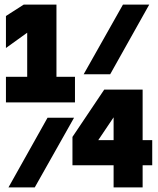

<svg xmlns="http://www.w3.org/2000/svg" viewBox="-20 -820 690 840"><path d="M633 -800 462 -495H346L518 -800ZM304 -305 132 0H17L188 -305ZM6 -372V-484H99V-770L170 -728L6 -610V-750L84 -800H227V-484H308V-372ZM604 -428V-207H646V-97H604V0H477V-97H297V-221L436 -428ZM381 -164 375 -207H477V-424H556Z"/></svg>

Font: Martian Mono SemiCondensed
Style: Bold
Weight: 700
Width: 4
Designer: Roman Shamin
Foundry: Evil Martians
Version: Version 1.000